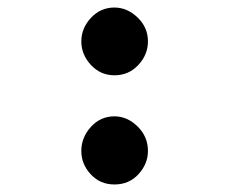

<svg xmlns="http://www.w3.org/2000/svg" viewBox="-20 -477 640 510"><path d="M284 -277Q247 -277 221.5 -304.5Q196 -332 196 -367Q196 -402 221.5 -429.5Q247 -457 284 -457Q318 -457 345.5 -430.5Q373 -404 373 -367Q373 -332 347.5 -304.5Q322 -277 284 -277ZM284 13Q246 13 221 -14Q196 -41 196 -76Q196 -112 221.5 -140Q247 -168 284 -168Q318 -168 345.5 -141Q373 -114 373 -76Q373 -42 348 -14.5Q323 13 284 13Z"/></svg>

Font: Inconsolata Expanded Black
Style: Regular
Weight: 900
Width: 7
Monospace: yes
Designer: Raph Levien, Cyreal, Brenton Simpson
Foundry: Raph Levien, Cyreal, Google
Version: Version 3.001; ttfautohint (v1.8.2.53-6de2)